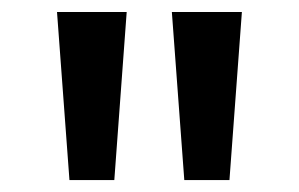

<svg xmlns="http://www.w3.org/2000/svg" viewBox="-20 -696 504 324"><path d="M367.2 -392.1H291L270 -675.8H388.2ZM172.9 -392.1H97.2L76.2 -675.8H193.8Z"/></svg>

Font: Lorenzo Sans Medium
Style: Regular
Weight: 500
Foundry: Intel Corporation
Version: Version 1.00; ttfautohint (v1.5)